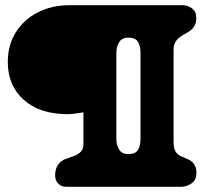

<svg xmlns="http://www.w3.org/2000/svg" viewBox="-20 -720 804 740"><path d="M679 0H235Q217 0 204.8 -12Q192.5 -24 192.5 -44Q192.5 -69 203.8 -85Q215 -101 232 -107L263 -118Q301.5 -131.5 301.5 -162V-287Q282.5 -284 267.2 -282Q252 -280 240.5 -280Q133 -280 71.5 -335.2Q10 -390.5 10 -481Q10 -546 40.8 -595.2Q71.5 -644.5 125.5 -672.2Q179.5 -700 249 -700H684Q702.5 -700 719.5 -688Q736.5 -676 736.5 -651Q736.5 -631 728.2 -618.2Q720 -605.5 707.5 -598L682 -583Q666 -573.5 657.5 -560.5Q649 -547.5 649 -528V-172Q649 -152.5 655.2 -138.8Q661.5 -125 677 -118L702.5 -107Q718.5 -100.5 727.8 -87.8Q737 -75 737 -54Q737 -25.5 717.5 -12.8Q698 0 679 0ZM521.5 -182V-518Q521.5 -543 511.5 -559Q501.5 -575 475 -575Q449.5 -575 439 -557Q428.5 -539 428.5 -518V-182Q428.5 -162 439 -144Q449.5 -126 475 -126Q501.5 -126 511.5 -142Q521.5 -158 521.5 -182Z"/></svg>

Font: Fraunces 9pt S100 Black
Style: Regular
Weight: 900
Version: Version 1.000; ttfautohint (v1.8.3)